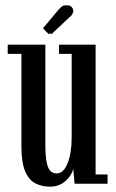

<svg xmlns="http://www.w3.org/2000/svg" viewBox="-20 -691 435 722"><path d="M168 11Q139 11 114.5 -0.8Q90 -12.5 75.2 -45.5Q60.5 -78.5 60.5 -142V-488.5H9V-523H150.5V-151.5Q150.5 -105 155.5 -80.5Q160.5 -56 170.2 -47.5Q180 -39 193.5 -39Q219 -39 234.2 -77.2Q249.5 -115.5 249.5 -173.5V-488.5H202V-523H339.5V-35H384.5V0H260.5L255.5 -56.5Q253 -43.5 242.2 -27.8Q231.5 -12 212.8 -0.5Q194 11 168 11ZM163.5 -562 141.5 -584.5 200 -654.5Q214 -671 225 -671Q227.5 -671 230 -670.5Q232 -671 234.5 -671Q243 -671 249.2 -664.8Q255.5 -658.5 255.5 -650Q255.5 -636.5 240.5 -625.5L173 -562L168 -566.5Z"/></svg>

Font: Imbue 10pt Medium
Style: Regular
Weight: 500
Designer: Tyler Finck
Foundry: Etcetera Type Company
Version: Version 1.102; ttfautohint (v1.8.3)